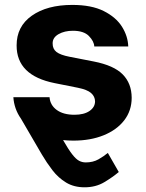

<svg xmlns="http://www.w3.org/2000/svg" viewBox="-20 -573 604 797"><path d="M512.4 -380H371.4Q370.4 -401.6 349.1 -423.5Q327.8 -445.3 282.7 -445.3Q247.5 -445.3 222.8 -431.1Q198.2 -416.9 198.5 -392.8Q198.2 -370 214.3 -357.4Q230.5 -344.8 268.5 -337.4L369 -317.8Q452.8 -301.5 489.5 -264Q526.3 -226.6 526.6 -167.3Q526.6 -113.6 495.6 -73.5Q464.5 -33.4 410 -11.4Q355.5 10.7 284.8 10.7Q262.4 10.7 241.8 8.5Q264.2 47.6 279.7 67.5Q295.1 87.4 308.1 94.3Q321 101.2 335.9 101.2Q366.1 101.2 388.7 88.4Q411.2 75.6 427.6 61.8L473 141Q448.5 161.9 413 183.2Q377.5 204.5 331 204.5Q286.9 204.5 254.4 184.8Q221.9 165.1 197.8 133.7Q173.7 102.3 153.4 67.8L67.1 -80.3Q52.6 -100.9 44.7 -123.6Q36.9 -146.3 35.5 -169.4H185.7Q188.2 -136.4 215.6 -116.5Q242.9 -96.6 289.1 -96.6Q328.5 -96.6 351.4 -112.2Q374.3 -127.8 374.6 -152Q374.3 -172.6 358.1 -186.8Q342 -201 302.9 -208.8L206.7 -228Q48.7 -259.6 49 -384.2Q48.7 -463.1 112 -507.8Q175.4 -552.6 280.2 -552.6Q359.7 -552.6 410.5 -527.2Q461.3 -501.8 486.2 -462.4Q511 -422.9 512.4 -380Z"/></svg>

Font: Inter Zeller
Style: Bold
Weight: 700
Designer: Rasmus Andersson; Joe Bland
Foundry: zeller
Version: Version 3.015;git-dec3a8cb1